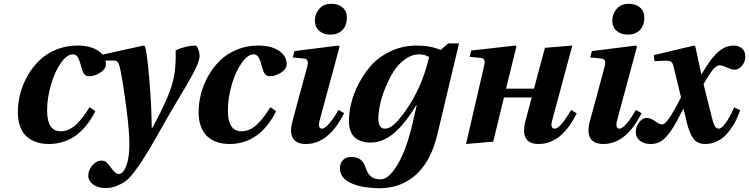

<svg xmlns="http://www.w3.org/2000/svg" viewBox="-20 -740 3914 1003"><path d="M73.2 -154.8Q73.2 -202.1 85.7 -250.2Q98.1 -298.3 123.8 -343.8Q149.4 -389.2 185.5 -424.3Q221.7 -459.5 273.2 -480.7Q324.7 -502 383.8 -502Q452.1 -502 492.7 -475.1Q533.2 -448.2 533.2 -404.8Q533.2 -379.4 503.9 -360.6Q474.6 -341.8 445.8 -341.8Q427.7 -341.8 418.9 -354.2Q410.2 -366.7 404.8 -389.2Q395 -428.2 385.5 -442.1Q376 -456.1 360.8 -456.1Q330.1 -456.1 298.3 -411.4Q266.6 -366.7 246.3 -297.6Q226.1 -228.5 226.1 -162.1Q226.1 -54.2 296.9 -54.2Q320.3 -54.2 342.3 -64.7Q364.3 -75.2 383.5 -95Q402.8 -114.7 417 -134Q431.2 -153.3 448.2 -180.2L478 -159.2Q392.1 12.2 233.9 12.2Q199.7 12.2 171.4 2.9Q143.1 -6.3 120.6 -25.6Q98.1 -44.9 85.7 -77.9Q73.2 -110.8 73.2 -154.8Z M441.4 180.2Q439.9 150.9 461.4 125.2Q482.9 99.6 509.8 99.1Q524.9 99.1 533.9 106.2Q543 113.3 556.6 131.8Q582 168.9 600.6 168.9Q627 168.9 644.5 111.8Q655.8 73.7 655.8 9.8Q655.8 -55.2 640.6 -172.6Q625.5 -290 611.3 -362.8Q605 -398.4 597.7 -411.4Q590.3 -424.3 574.7 -423.8H512.7V-454.1L729.5 -502L737.8 -498Q749 -457 760.5 -320.1Q772 -183.1 772.5 -71.8H775.4Q870.1 -242.2 888.7 -338.9Q899.9 -397.9 897.5 -477.1Q952.6 -502 1001.5 -502Q1007.8 -502 1015.1 -483.9Q1022.5 -465.8 1022.5 -448.2Q1022.5 -433.1 1013.7 -409.2Q1004.9 -385.3 984.9 -348.6Q964.8 -312 949.7 -286.4Q934.6 -260.7 905.8 -212.9Q870.6 -154.8 821.8 -67.9Q772.9 19 766.6 28.8Q735.4 80.1 720 103.8Q704.6 127.4 679.4 160.4Q654.3 193.4 635.3 207Q616.2 220.7 589.6 231.4Q563 242.2 532.7 242.2Q491.2 242.2 466.3 223.6Q441.4 205.1 441.4 180.2Z M1017.6 -154.8Q1017.6 -202.1 1030 -250.2Q1042.5 -298.3 1068.1 -343.8Q1093.8 -389.2 1129.9 -424.3Q1166 -459.5 1217.5 -480.7Q1269 -502 1328.1 -502Q1396.5 -502 1437 -475.1Q1477.5 -448.2 1477.5 -404.8Q1477.5 -379.4 1448.2 -360.6Q1418.9 -341.8 1390.1 -341.8Q1372.1 -341.8 1363.3 -354.2Q1354.5 -366.7 1349.1 -389.2Q1339.4 -428.2 1329.8 -442.1Q1320.3 -456.1 1305.2 -456.1Q1274.4 -456.1 1242.7 -411.4Q1210.9 -366.7 1190.7 -297.6Q1170.4 -228.5 1170.4 -162.1Q1170.4 -54.2 1241.2 -54.2Q1264.6 -54.2 1286.6 -64.7Q1308.6 -75.2 1327.9 -95Q1347.2 -114.7 1361.3 -134Q1375.5 -153.3 1392.6 -180.2L1422.4 -159.2Q1336.4 12.2 1178.2 12.2Q1144 12.2 1115.7 2.9Q1087.4 -6.3 1064.9 -25.6Q1042.5 -44.9 1030 -77.9Q1017.6 -110.8 1017.6 -154.8Z M1507.8 -106.9 1585 -392.1Q1590.3 -412.1 1586.4 -422.4Q1582.5 -432.6 1567.9 -434.1L1509.8 -439.9L1518.1 -473.1L1748 -502L1753.9 -496.1L1650.9 -115.2Q1638.2 -67.9 1662.1 -67.9Q1677.7 -67.9 1702.1 -97.4Q1726.6 -127 1748 -166L1777.8 -148.9Q1697.3 12.2 1578.1 12.2Q1527.8 12.2 1510 -18.3Q1492.2 -48.8 1507.8 -106.9ZM1625 -631.8Q1625 -667.5 1647.7 -693.8Q1670.4 -720.2 1711.9 -720.2Q1746.6 -720.2 1769.3 -701.2Q1792 -682.1 1792 -647Q1792 -606 1768.3 -582.5Q1744.6 -559.1 1706.1 -559.1Q1669.9 -559.1 1647.5 -578.9Q1625 -598.6 1625 -631.8Z M1956.5 -122.1Q1956.5 -67.9 1990.7 -67.9Q2012.7 -67.9 2037.6 -89.1Q2062.5 -110.4 2098.6 -161.1Q2184.6 -282.7 2221.7 -441.9Q2198.7 -456.1 2169.9 -456.1Q2131.3 -456.1 2095.7 -430.4Q2060.1 -404.8 2035.6 -365.7Q2011.2 -326.7 1992.7 -280.8Q1974.1 -234.9 1965.3 -193.4Q1956.5 -151.9 1956.5 -122.1ZM1755.9 140.1Q1755.9 116.7 1766.8 102.3Q1777.8 87.9 1790 84Q1802.2 80.1 1815.9 80.1Q1844.2 80.1 1860.6 92Q1877 104 1884 121.1Q1891.1 138.2 1898.2 155.5Q1905.3 172.9 1922.1 184.8Q1939 196.8 1967.8 196.8Q2000.5 196.8 2033.4 154.5Q2066.4 112.3 2092 47.1Q2117.7 -18.1 2135.7 -97.2L2156.7 -189.9H2153.8Q2095.7 -92.8 2037.4 -43.9Q1979 4.9 1915.5 4.9Q1899.9 4.9 1886 2.4Q1872.1 0 1856.2 -7.1Q1840.3 -14.2 1829.1 -25.9Q1817.9 -37.6 1810.3 -58.3Q1802.7 -79.1 1802.7 -106Q1802.7 -150.4 1814.9 -201.4Q1827.1 -252.4 1855.5 -306.2Q1883.8 -359.9 1923.6 -403.1Q1963.4 -446.3 2024.4 -474.1Q2085.4 -502 2157.7 -502Q2229.5 -502 2281.7 -479L2321.8 -513.2H2377.9L2264.6 -37.1Q2231.9 100.6 2153.8 171.9Q2075.7 243.2 1963.9 243.2Q1952.6 243.2 1940.9 242.7Q1929.2 242.2 1907.5 240Q1885.7 237.8 1866.9 233.9Q1848.1 230 1826.9 222.2Q1805.7 214.4 1790.8 203.9Q1775.9 193.4 1765.9 177Q1755.9 160.6 1755.9 140.1Z M2414.6 12.2 2507.8 -391.1Q2513.7 -412.6 2510.5 -424.1Q2507.3 -435.5 2493.7 -437L2433.6 -442.9L2441.9 -476.1L2672.9 -502L2677.7 -497.1L2623.5 -276.9H2769.5L2826.7 -490.2L2969.7 -502L2865.7 -115.2Q2851.6 -67.9 2877.9 -67.9Q2893.6 -67.9 2917.2 -96.9Q2940.9 -126 2963.9 -166L2992.7 -147.9Q2913.6 12.2 2793.9 12.2Q2694.8 12.2 2724.6 -106.9L2757.8 -231H2612.8L2556.6 0Z M3061.5 -106.9 3138.7 -392.1Q3144 -412.1 3140.1 -422.4Q3136.2 -432.6 3121.6 -434.1L3063.5 -439.9L3071.8 -473.1L3301.8 -502L3307.6 -496.1L3204.6 -115.2Q3191.9 -67.9 3215.8 -67.9Q3231.4 -67.9 3255.9 -97.4Q3280.3 -127 3301.8 -166L3331.5 -148.9Q3251 12.2 3131.8 12.2Q3081.5 12.2 3063.7 -18.3Q3045.9 -48.8 3061.5 -106.9ZM3178.7 -631.8Q3178.7 -667.5 3201.4 -693.8Q3224.1 -720.2 3265.6 -720.2Q3300.3 -720.2 3323 -701.2Q3345.7 -682.1 3345.7 -647Q3345.7 -606 3322 -582.5Q3298.3 -559.1 3259.8 -559.1Q3223.6 -559.1 3201.2 -578.9Q3178.7 -598.6 3178.7 -631.8Z M3301.3 -49.8Q3301.3 -79.1 3319.1 -101.6Q3336.9 -124 3359.4 -124Q3363.8 -124 3368.9 -122.8Q3374 -121.6 3377.7 -120.4Q3381.3 -119.1 3386.5 -116.5Q3391.6 -113.8 3394 -112.1Q3396.5 -110.4 3401.6 -107.2Q3406.7 -104 3407.7 -103Q3426.8 -89.8 3439.5 -89.8Q3462.9 -89.8 3515.6 -189.9Q3517.1 -192.4 3525.9 -209Q3534.7 -225.6 3537.6 -231.9L3498.5 -393.1Q3494.1 -411.6 3485.8 -417.2Q3477.5 -422.9 3458.5 -422.9L3398.4 -420.9L3395.5 -452.1L3605.5 -502L3612.3 -498L3643.6 -352.1H3645.5Q3664.6 -387.2 3691.4 -423.8Q3720.7 -463.4 3749.8 -482.7Q3778.8 -502 3812.5 -502Q3838.4 -502 3856 -487.3Q3873.5 -472.7 3873.5 -444.8Q3873.5 -417.5 3856.4 -396.7Q3839.4 -376 3817.4 -376Q3803.2 -376 3775.4 -388.2Q3752.9 -398.9 3739.3 -398.9Q3721.7 -398.9 3701.7 -373Q3681.6 -347.2 3655.3 -300.8L3698.2 -127.9Q3707 -93.8 3714.6 -80.8Q3722.2 -67.9 3734.4 -67.9Q3765.6 -69.3 3815.4 -179.2L3846.7 -164.1Q3836.9 -136.7 3825.2 -112.5Q3813.5 -88.4 3796.6 -64.9Q3779.8 -41.5 3761 -24.9Q3742.2 -8.3 3717 2Q3691.9 12.2 3664.6 12.2Q3622.6 12.2 3601.6 -16.8Q3580.6 -45.9 3567.4 -102.1L3551.3 -169.9H3548.3Q3544.4 -161.6 3531.7 -137.7Q3519 -113.8 3515.6 -106.9Q3499.5 -78.1 3487.1 -59.6Q3474.6 -41 3458 -22.9Q3441.4 -4.9 3421.9 3.7Q3402.3 12.2 3379.4 12.2Q3343.8 12.2 3322.5 -5.4Q3301.3 -22.9 3301.3 -49.8Z"/></svg>

Font: Linguistics Pro
Style: Bold Italic
Weight: 700
Italic angle: -12°
Designer: Stefan Peev, Context Ltd
Foundry: Stefan Peev, Context Ltd
Version: Version 001.000